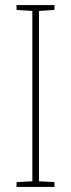

<svg xmlns="http://www.w3.org/2000/svg" viewBox="-20 -734 278 754"><path d="M194 0H45V-19L107 -22V-691L45 -695V-714H194V-695L133 -691V-22L194 -19Z"/></svg>

Font: Noto Sans Myanmar Condensed Thin
Style: Regular
Weight: 100
Width: 3
Designer: Monotype Design Team
Foundry: Monotype Imaging Inc.
Version: Version 2.107; ttfautohint (v1.8.4.7-5d5b)